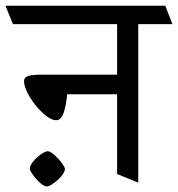

<svg xmlns="http://www.w3.org/2000/svg" viewBox="-45 -600 634 683"><path d="M154.8 -172.4Q135.3 -172.4 107.9 -197.3Q80.6 -222.2 60.5 -255.6Q40.5 -289.1 40.5 -311.5Q40.5 -324.7 54.9 -329.6Q69.3 -334.5 106.9 -334.5H371.6V-514.2H1L-25.4 -579.6H543L568.4 -514.2H446.8V49.8L371.6 19V-264.6H193.8Q190.9 -228 181.9 -200.2Q172.9 -172.4 154.8 -172.4ZM186 1Q186 11.7 173.3 26.6Q160.6 41.5 144.8 52.5Q128.9 63.5 121.6 63.5Q112.3 63.5 97.9 50.8Q83.5 38.1 72.3 22.2Q61 6.3 61 0Q61 -11.2 73.2 -25.9Q85.4 -40.5 100.8 -51.3Q116.2 -62 124.5 -62Q133.8 -62 148.4 -49.1Q163.1 -36.1 174.6 -20.5Q186 -4.9 186 1Z"/></svg>

Font: Vesper Libre
Style: Regular
Weight: 400
Designer: Robert Keller & Kimya Gandhi
Foundry: Mota Italic
Version: Version 1.058